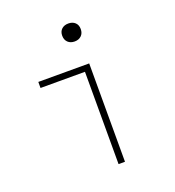

<svg xmlns="http://www.w3.org/2000/svg" viewBox="-134 -848 869 954"><g transform="rotate(-20 300.0 -371.0)"><path d="M330 0V-488H95V-520H364V0ZM334 -647Q312 -647 298.5 -660Q285 -673 285 -695Q285 -717 298.5 -729.5Q312 -742 334 -742Q356 -742 369.5 -729.5Q383 -717 383 -695Q383 -673 369.5 -660Q356 -647 334 -647Z"/></g></svg>

Font: M PLUS Code Latin Expanded ExtraLight
Style: Regular
Weight: 250
Width: 7
Designer: Coji Morishita
Foundry: UNDERFOREST DESIGN
Version: Version 1.002; ttfautohint (v1.8.3)